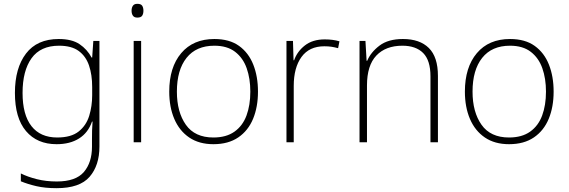

<svg xmlns="http://www.w3.org/2000/svg" viewBox="-20 -837 2974 1004"><path d="M287 -633Q356 -633 396 -606Q436 -579 459 -536H462L468 -623H500V-71Q500 28 448.5 87.5Q397 147 276 147Q216 147 170.5 136.5Q125 126 89 111V70Q125 88 173 100Q221 112 277 112Q376 112 418.5 62.5Q461 13 461 -70V-108Q461 -133 461.5 -154.5Q462 -176 464 -201H461Q441 -143 393.5 -113Q346 -83 276 -83Q174 -83 116 -151.5Q58 -220 58 -351Q58 -481 116 -557Q174 -633 287 -633ZM289 -598Q192 -598 145 -532.5Q98 -467 98 -351Q98 -237 144.5 -177.5Q191 -118 279 -118Q352 -118 391.5 -149.5Q431 -181 446.5 -231.5Q462 -282 462 -339V-382Q462 -446 445.5 -494.5Q429 -543 391.5 -570.5Q354 -598 289 -598Z M698 -817Q717 -817 723.5 -807Q730 -797 730 -781Q730 -765 723.5 -755Q717 -745 698 -745Q682 -745 675 -755Q668 -765 668 -781Q668 -797 675 -807Q682 -817 698 -817ZM718 -623V-93H679V-623Z M1329 -358Q1329 -278 1303.5 -216Q1278 -154 1226 -118.5Q1174 -83 1096 -83Q1021 -83 969.5 -118Q918 -153 891.5 -215Q865 -277 865 -358Q865 -485 927.5 -559Q990 -633 1101 -633Q1180 -633 1230 -597Q1280 -561 1304.5 -499Q1329 -437 1329 -358ZM905 -358Q905 -251 952 -184.5Q999 -118 1096 -118Q1163 -118 1206 -148.5Q1249 -179 1269 -233Q1289 -287 1289 -358Q1289 -426 1270 -480Q1251 -534 1209.5 -566Q1168 -598 1101 -598Q1006 -598 955.5 -534.5Q905 -471 905 -358Z M1678 -631Q1700 -631 1719 -628.5Q1738 -626 1755 -621L1748 -585Q1730 -590 1713.5 -592.5Q1697 -595 1676 -595Q1597 -595 1556.5 -539Q1516 -483 1516 -388V-93H1478V-623H1512L1515 -522H1518Q1534 -568 1574.5 -599.5Q1615 -631 1678 -631Z M2087 -633Q2175 -633 2222.5 -586Q2270 -539 2270 -440V-93H2231V-438Q2231 -521 2193 -559.5Q2155 -598 2084 -598Q1997 -598 1948 -546.5Q1899 -495 1899 -390V-93H1860V-623H1891L1897 -519H1900Q1919 -564 1964.5 -598.5Q2010 -633 2087 -633Z M2875 -358Q2875 -278 2849.5 -216Q2824 -154 2772 -118.5Q2720 -83 2642 -83Q2567 -83 2515.5 -118Q2464 -153 2437.5 -215Q2411 -277 2411 -358Q2411 -485 2473.5 -559Q2536 -633 2647 -633Q2726 -633 2776 -597Q2826 -561 2850.5 -499Q2875 -437 2875 -358ZM2451 -358Q2451 -251 2498 -184.5Q2545 -118 2642 -118Q2709 -118 2752 -148.5Q2795 -179 2815 -233Q2835 -287 2835 -358Q2835 -426 2816 -480Q2797 -534 2755.5 -566Q2714 -598 2647 -598Q2552 -598 2501.5 -534.5Q2451 -471 2451 -358Z"/></svg>

Font: Noto Sans Kannada UI ExtraLight
Style: Regular
Weight: 200
Designer: Jelle Bosma - Monotype Design Team
Foundry: Monotype Imaging Inc.
Version: Version 2.005; ttfautohint (v1.8.4.7-5d5b)